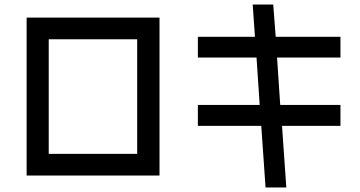

<svg xmlns="http://www.w3.org/2000/svg" viewBox="-20 -763 1594 851"><path d="M687 -685H98V15H687ZM196 -81V-589H588V-81Z M1117 -508 1131 -298H857V-205H1138L1157 68H1249L1230 -205H1489V-298H1222L1208 -508H1489V-600H1202L1191 -743H1100L1110 -600H857V-508Z"/></svg>

Font: コーポレート・ロゴ ver3 Medium
Style: Regular
Weight: 500
Designer: [KANA_main] LOGOTYPE.JP [Source Han Sans] Ryoko NISHIZUKA 西塚涼子 (kana, bopomofo & ideographs); Paul D. Hunt (Latin, Greek
Version: Version 12.001;FEAKit 1.0